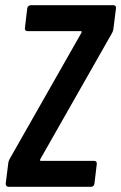

<svg xmlns="http://www.w3.org/2000/svg" viewBox="-20 -720 467 740"><path d="M13 0H331C338 0 343 -5 344 -12L353 -88C354 -95 350 -100 343 -100H137C134 -100 134 -103 135 -106L412 -593C415 -598 416 -603 417 -608L427 -688C428 -695 424 -700 417 -700H99C92 -700 86 -695 85 -688L76 -612C75 -605 79 -600 86 -600H292C295 -600 295 -597 294 -594L17 -107C14 -102 13 -97 12 -92L2 -12C2 -5 6 0 13 0Z"/></svg>

Font: Barlow Condensed SemiBold
Style: Italic
Weight: 600
Width: 3
Italic angle: -7°
Designer: Jeremy Tribby
Foundry: Tribby Type
Version: Version 1.422;hotconv 1.0.109;makeotfexe 2.5.65596